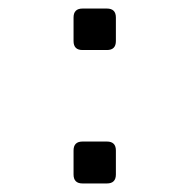

<svg xmlns="http://www.w3.org/2000/svg" viewBox="-20 -473 441 449"><path d="M173 -356Q152 -356 152 -377V-432Q152 -453 173 -453H230Q251 -453 251 -432V-377Q251 -356 230 -356ZM173 -44Q152 -44 152 -65V-121Q152 -142 173 -142H230Q251 -142 251 -121V-65Q251 -44 230 -44Z"/></svg>

Font: Pitagon Sans Medium
Style: Regular
Weight: 500
Designer: Travis Tran
Foundry: Pitagon
Version: Version 1.001; ttfautohint (v1.8.4.7-5d5b);gftools[0.9.26]